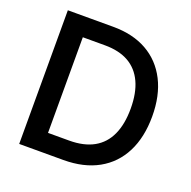

<svg xmlns="http://www.w3.org/2000/svg" viewBox="-128 -855 979 982"><g transform="rotate(20 361.0 -364.0)"><path d="M317.9 0H136.2V-103.5H311.5Q391.6 -103.5 445.1 -133.3Q498.5 -163.1 525.1 -221.4Q551.8 -279.8 551.8 -364.7Q551.8 -449.2 525.1 -507.1Q498.5 -564.9 446.5 -594.5Q394.5 -624 316.9 -624H132.8V-727.5H324.2Q432.1 -727.5 509 -684.1Q585.9 -640.6 627.4 -559.1Q668.9 -477.5 668.9 -364.7Q668.9 -251 627.4 -169.2Q585.9 -87.4 507.3 -43.7Q428.7 0 317.9 0ZM196.8 -727.5V0H77.6V-727.5Z"/></g></svg>

Font: Inter
Style: 540
Weight: 540
Designer: Rasmus Andersson
Foundry: rsms
Version: Version 4.001;git-66647c0bb